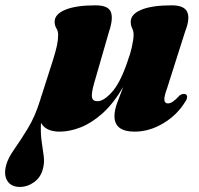

<svg xmlns="http://www.w3.org/2000/svg" viewBox="-120 -494 765 738"><path d="M40 -127.5Q40.5 -129.5 41.5 -131.5L84.5 -266Q94.5 -298.5 99 -319.5Q103.5 -340.5 103.5 -360.5Q103.5 -374.5 96.8 -385.2Q90 -396 90 -410.5Q90 -439.5 131 -456.5Q172 -473.5 247 -473.5Q296 -473.5 306 -448.2Q316 -423 299.5 -374L241.5 -173Q231 -136 233.5 -120.5Q236 -105 255 -105Q278.5 -105 309.8 -139.5Q341 -174 367.5 -250Q380.5 -285 387 -314.2Q393.5 -343.5 393.5 -360.5Q393.5 -374.5 388 -385.2Q382.5 -396 382.5 -410.5Q382.5 -439.5 423.2 -456.5Q464 -473.5 539.5 -473.5Q588.5 -473.5 599.8 -447.8Q611 -422 592 -374L522.5 -155.5Q510.5 -123 511.8 -109.8Q513 -96.5 525.5 -96.5Q534 -96.5 544.2 -103.2Q554.5 -110 571.5 -128Q584 -135.5 593 -132Q599.5 -129 599.2 -120.8Q599 -112.5 592 -103Q561 -52 507.5 -20Q454 12 397.5 12Q320 12 320 -47.5Q320 -71 331.2 -100.8Q342.5 -130.5 353.5 -159.5Q315 -94.5 272.8 -57.2Q230.5 -20 188.8 -4Q147 12 109.5 12Q56 12 37.5 -22Q35.5 19 40.2 50.2Q45 81.5 48.2 107Q51.5 132.5 44.5 156.5Q36.5 187.5 11.2 206Q-14 224.5 -44 224.5Q-77 224.5 -91.8 201.2Q-106.5 178 -96 139.5Q-89 113.5 -65 79.5Q-41 45.5 -13 -0.5Q15 -46.5 34 -108Q36.5 -116 39 -124.5Z"/></svg>

Font: Fraunces 72pt Black
Style: Italic
Weight: 900
Italic angle: -16°
Version: Version 1.000;[b76b70a41]